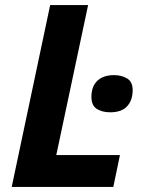

<svg xmlns="http://www.w3.org/2000/svg" viewBox="-20 -734 558 754"><path d="M26 0 177 -714H326L201 -125H451L425 0ZM413 -293Q381 -293 360 -306.5Q339 -320 339 -353Q339 -395 362.5 -417Q386 -439 428 -439Q457 -439 479 -426Q501 -413 501 -380Q501 -341 479.5 -317Q458 -293 413 -293Z"/></svg>

Font: BC Sans
Style: Bold Italic
Weight: 700
Italic angle: -12°
Designer: Monotype Design Team
Province of B.C.
Foundry: Monotype Imaging Inc.
Version: Version 2.000;GOOG;noto-source:20170915:90ef993387c0